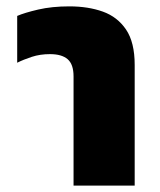

<svg xmlns="http://www.w3.org/2000/svg" viewBox="-20 -583 501 603"><path d="M211 0V-343Q211 -381 192.5 -397Q174 -413 137 -413Q106 -413 80 -404.5Q54 -396 34 -386V-533Q57 -543 100 -553Q143 -563 198 -563Q257 -563 303 -546.5Q349 -530 376 -490Q403 -450 403 -379V0Z"/></svg>

Font: Noto Sans Thai Black
Style: Regular
Weight: 900
Version: Version 2.001